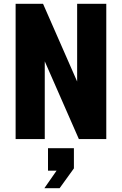

<svg xmlns="http://www.w3.org/2000/svg" viewBox="-20 -730 640 1008"><path d="M62 0V-710H206L385 -302V-710H538V0H394L215 -408V0ZM213 258 277 166H232V48H368V154L293 258Z"/></svg>

Font: Geist Mono ExtraBold
Style: Regular
Weight: 800
Monospace: yes
Designer: Basement.studio, Andrés Briganti, Mateo Zaragoza
Foundry: Basement.studio, Vercel, Andrés Briganti, Guido Ferreyra, Mateo Zaragoza
Version: Version 1.500; ttfautohint (v1.8.4.7-5d5b)